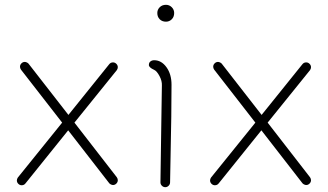

<svg xmlns="http://www.w3.org/2000/svg" viewBox="-20 -765 1361 797"><path d="M289 -256 465 -29Q469 -23 469 -17Q469 -9 463 -3Q457 3 449 3Q445 3 440 0.5Q435 -2 433 -5L263 -224L86 -4Q80 4 70 4Q62 4 56 -2Q50 -8 50 -16Q50 -22 54 -28L238 -256L67 -476Q63 -482 63 -488Q63 -496 69 -502Q75 -508 83 -508Q87 -508 92 -505.5Q97 -503 99 -500L264 -288L433 -498Q439 -506 449 -506Q457 -506 463 -500Q469 -494 469 -486Q469 -480 465 -474Z M633 -711Q633 -725 643 -735Q653 -745 669 -745Q683 -745 693 -735Q703 -725 703 -711Q703 -695 693 -685Q683 -675 669 -675Q653 -675 643 -685Q633 -695 633 -711ZM646 -8 650 -280 652 -410Q653 -429 642 -449.5Q631 -470 620 -475Q598 -485 598 -495Q598 -505 604.5 -510Q611 -515 620 -515Q650 -515 671 -486Q692 -457 692 -413Q692 -296 688 -114L686 -8Q686 0 680 6Q674 12 666 12Q658 12 652 6Q646 0 646 -8Z M1091 -256 1267 -29Q1271 -23 1271 -17Q1271 -9 1265 -3Q1259 3 1251 3Q1247 3 1242 0.5Q1237 -2 1235 -5L1065 -224L888 -4Q882 4 872 4Q864 4 858 -2Q852 -8 852 -16Q852 -22 856 -28L1040 -256L869 -476Q865 -482 865 -488Q865 -496 871 -502Q877 -508 885 -508Q889 -508 894 -505.5Q899 -503 901 -500L1066 -288L1235 -498Q1241 -506 1251 -506Q1259 -506 1265 -500Q1271 -494 1271 -486Q1271 -480 1267 -474Z"/></svg>

Font: Tsukimi Rounded Light
Style: Regular
Weight: 300
Designer: Takashi Funayama
Foundry: Takashi Funayama
Version: Version 1.032; ttfautohint (v1.8.3)